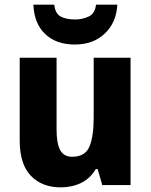

<svg xmlns="http://www.w3.org/2000/svg" viewBox="-20 -798 650 828"><path d="M543 -549V0H421L401 -69H393Q369 -28 329.5 -9Q290 10 242 10Q161 10 113 -40Q65 -90 65 -192V-549H224V-237Q224 -180 239.5 -151Q255 -122 291 -122Q347 -122 365.5 -165.5Q384 -209 384 -290V-549ZM486 -778Q482 -701 432 -653.5Q382 -606 303 -606Q222 -606 174.5 -651.5Q127 -697 124 -778H214Q218 -739 242 -726.5Q266 -714 304 -714Q336 -714 363 -727Q390 -740 394 -778Z"/></svg>

Font: Noto Sans Kannada SemiCondensed ExtraBold
Style: Regular
Weight: 800
Width: 4
Designer: Jelle Bosma - Monotype Design Team
Foundry: Monotype Imaging Inc.
Version: Version 2.005; ttfautohint (v1.8.4.7-5d5b)